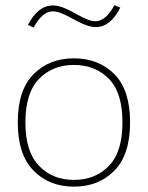

<svg xmlns="http://www.w3.org/2000/svg" viewBox="-20 -712 568 738"><path d="M109.4 -606C131.3 -647.5 156.2 -668.5 183.6 -668.5C200.7 -668.5 226.1 -658.7 259.8 -639.6C299.3 -617.7 326.2 -607.9 348.1 -607.9C385.7 -607.9 417 -632.8 442.4 -682.6L419.9 -692.4C397.9 -650.9 373.5 -630.4 346.2 -630.4C330.1 -630.4 310.5 -637.7 272 -658.7C228.5 -683.6 204.6 -690.9 183.1 -690.9C144.5 -690.9 112.8 -666 87.4 -616.2ZM264.2 -487.8C200.7 -487.8 148.9 -467.3 108.9 -426.8C68.4 -386.2 48.3 -324.2 48.3 -241.7C48.3 -159.2 68.4 -97.2 108.9 -56.2C148.9 -15.1 200.7 5.4 264.2 5.4C327.6 5.4 379.4 -15.1 419.9 -56.2C460 -97.2 480 -159.2 480 -241.7C480 -324.2 460 -386.2 419.9 -426.8C379.4 -467.3 327.6 -487.8 264.2 -487.8ZM264.2 -462.4C319.3 -462.4 364.3 -444.3 398.9 -408.7C433.6 -373 450.7 -317.4 450.7 -241.7C450.7 -166 433.6 -110.4 398.9 -74.7C364.3 -38.6 319.3 -20.5 264.2 -20.5C209 -20.5 164.6 -38.6 129.9 -74.7C95.2 -110.4 77.6 -166 77.6 -241.7C77.6 -317.4 95.2 -373 129.9 -408.7C164.6 -444.3 209 -462.4 264.2 -462.4Z"/></svg>

Font: Estedad Thin
Style: Regular
Weight: 100
Designer: Amin Abedi
Version: Version 7.3